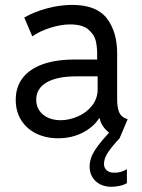

<svg xmlns="http://www.w3.org/2000/svg" viewBox="-20 -546 568 769"><path d="M43 -146.5Q43 -197.3 70.8 -233.6Q98.6 -270 151.6 -288.8Q204.6 -307.6 279.3 -307.6H369.1V-330.1Q369.1 -358.4 363.5 -382.8Q357.9 -407.2 334 -427.7Q310.1 -448.2 260.7 -448.2Q224.6 -448.2 181.9 -434.8Q139.2 -421.4 109.4 -400.4L77.1 -475.6Q116.2 -498.5 168.2 -512.5Q220.2 -526.4 268.6 -526.4Q366.2 -526.4 407.7 -472.7Q449.2 -418.9 449.2 -332V-150.4Q449.2 -116.2 456.5 -97.9Q463.9 -79.6 481.4 -72.3L491.2 -68.4L459 7.8Q428.7 40 412.6 64.2Q396.5 88.4 396.5 110.4Q396.5 127.4 408.4 137Q420.4 146.5 438.5 145.5Q460.9 147 488.3 131.8V187.5Q476.1 194.8 458.7 198.5Q441.4 202.1 426.8 202.1Q398.9 202.1 379.2 191.2Q359.4 180.2 349.1 161.9Q338.9 143.6 338.9 122.1Q338.9 88.4 359.6 56.4Q380.4 24.4 417 -14.6Q401.4 -26.9 391.4 -42.2Q381.3 -57.6 379.4 -72.3H377Q354 -36.6 310.5 -14.4Q267.1 7.8 212.9 7.8Q164.6 7.8 126 -10.7Q87.4 -29.3 65.2 -64.2Q43 -99.1 43 -146.5ZM222.7 -64.5Q256.3 -64.5 291 -79.3Q325.7 -94.2 348.4 -122.6Q371.1 -150.9 371.1 -188.5V-240.2H285.2Q208.5 -240.2 166.7 -215.8Q125 -191.4 125 -146.5Q125 -121.6 137.9 -102.8Q150.9 -84 173.1 -74.2Q195.3 -64.5 222.7 -64.5Z"/></svg>

Font: Reddit Sans Vanilla
Style: Regular
Weight: 400
Designer: Stephen Hutchings
Foundry: Reddit
Version: Version 1.013